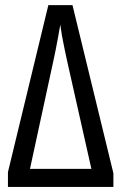

<svg xmlns="http://www.w3.org/2000/svg" viewBox="-20 -734 476 754"><path d="M264.6 -713.9 425.3 -53.7V0H11.2V-58.1L169.9 -713.9ZM338.9 -70.8 243.7 -494.1Q238.8 -516.6 233.2 -543.5Q227.5 -570.3 223.1 -595.2Q218.8 -620.1 216.8 -637.2Q212.9 -614.7 208.3 -589.1Q203.6 -563.5 198.7 -538.6Q193.8 -513.7 189 -492.2L97.7 -70.8Z"/></svg>

Font: Open Sans Condensed
Style: Regular
Weight: 400
Width: 3
Designer: Monotype Design Team
Foundry: Monotype Imaging Inc.
Version: Version 3.000